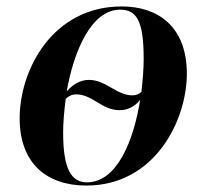

<svg xmlns="http://www.w3.org/2000/svg" viewBox="-20 -566 643 596"><path d="M248 10C462 10 560 -194 560 -337C560 -485 469 -546 358 -546C142 -546 41 -348 41 -199C41 -59 125 10 248 10ZM391 -270C342 -270 309 -318 256 -318C229 -318 206 -304 187 -282C209 -407 263 -536 353 -536C405 -536 426 -500 426 -383C426 -352 423 -317 419 -281C412 -274 403 -270 391 -270ZM250 0C201 0 176 -42 176 -154C176 -185 179 -221 184 -259C192 -267 202 -273 217 -273C267 -273 296 -224 351 -224C378 -224 399 -236 415 -256C395 -129 343 0 250 0Z"/></svg>

Font: Noto Serif Display SemiBold
Style: Italic
Weight: 600
Italic angle: -12°
Designer: Monotype Design Team
Foundry: Monotype Imaging Inc.
Version: Version 2.009